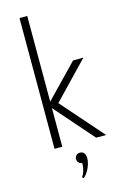

<svg xmlns="http://www.w3.org/2000/svg" viewBox="-146 -841 692 1109"><g transform="rotate(-15 200.0 -287.0)"><path d="M90.9 0V-781.8H137.3V-269.5L326.8 -465.5H388.2L180.5 -249.1L399.5 0H339.5L137.3 -230.9V0ZM201.8 200.5Q212.3 185.9 218.2 165.9Q224.1 145.9 224.5 120.9Q212.7 120 204.1 111.4Q195.5 102.7 195.5 90Q195.5 76.8 204.1 68.2Q212.7 59.5 226.8 59.5Q241.4 59.5 250.5 70Q259.5 80.5 259.5 101.4Q259.5 115.5 255.5 131.1Q251.4 146.8 244.3 161.4Q237.3 175.9 228.4 188.2Q219.5 200.5 210 207.7Z"/></g></svg>

Font: Spartan Light
Style: Regular
Weight: 300
Designer: Matt Bailey, Mirko Velimirovic
Foundry: Matt Bailey
Version: Version 1.005